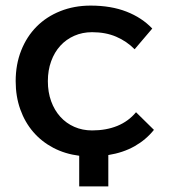

<svg xmlns="http://www.w3.org/2000/svg" viewBox="-20 -555 615 686"><path d="M461 -379Q433 -407.5 395.2 -423.8Q357.5 -440 309 -440Q274.5 -440 245.5 -427.2Q216.5 -414.5 195.5 -391.5Q174.5 -368.5 162.8 -336.2Q151 -304 151 -265Q151 -225.5 162.8 -193.2Q174.5 -161 195.5 -137.8Q216.5 -114.5 245.5 -101.8Q274.5 -89 309 -89Q359.5 -89 399.2 -105.2Q439 -121.5 466 -154L530 -91Q501.5 -55.5 460.8 -32.5Q420 -9.5 367 -1V111H263V1.5Q212 -5 170.2 -27Q128.5 -49 98.8 -83.5Q69 -118 52.5 -164.2Q36 -210.5 36 -265Q36 -325 55.8 -374.8Q75.5 -424.5 110.8 -460Q146 -495.5 195.5 -515.2Q245 -535 304 -535Q376.5 -535 431.8 -513.5Q487 -492 524 -453Z"/></svg>

Font: Argentum Sans
Style: Regular
Weight: 400
Designer: Julieta Ulanovsky, Owen Earl, Chris M. Simpson, Rasmus Andersson, Cristiano Sobral
Foundry: The Argentum Sans Project Authors
Version: Version 3.135; ttfautohint (v1.8.4.7-5d5b-dirty)